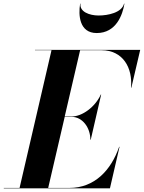

<svg xmlns="http://www.w3.org/2000/svg" viewBox="-68 -1020 779 1040"><path d="M368 -1000H366C356 -939 361 -841 456 -841C561 -841 596 -939 606 -1000H604C591 -951 516.5 -936 466 -936C415.5 -936 362 -957 368 -1000ZM320.5 -387C377.5 -387 421.5 -330 421.5 -263H423.5L480 -508H478C448 -441 377.5 -389 320.5 -389H282.5L366 -748H481.5C598.5 -748 651.5 -652 641.5 -545H643.5L691.5 -750H121.5V-748H211L38 -2H-47.5V0H527.5L579.5 -225H577.5C533.5 -98 444.5 -2 307.5 -2H193L282.5 -387Z"/></svg>

Font: Bodoni* 96pt
Style: Bold Italic
Weight: 700
Italic angle: -13°
Version: Version 2.3